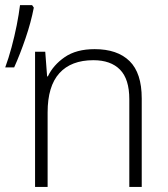

<svg xmlns="http://www.w3.org/2000/svg" viewBox="-20 -734 660 754"><path d="M351.6 -541Q440.9 -541 488.8 -494.1Q536.6 -447.3 536.6 -347.2V0H487.8V-344.2Q487.8 -423.3 451.4 -460.4Q415 -497.6 346.7 -497.6Q259.3 -497.6 213.1 -446.5Q167 -395.5 167 -292.5V0H117.7V-530.8H157.7L165 -434.1H168Q189 -478.5 234.4 -509.8Q279.8 -541 351.6 -541ZM106 -713.9 112.8 -704.1Q101.6 -646 80.3 -583.7Q59.1 -521.5 35.6 -469.2H0.5Q13.7 -504.9 25.4 -548.3Q37.1 -591.8 45.7 -635Q54.2 -678.2 58.6 -713.9Z"/></svg>

Font: Open Sans Light
Style: Regular
Weight: 300
Designer: Monotype Design Team
Foundry: Monotype Imaging Inc.
Version: Version 3.000; ttfautohint (v1.8.4)